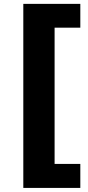

<svg xmlns="http://www.w3.org/2000/svg" viewBox="-20 -757 446 977"><path d="M98.6 -737.3H388.7V-616.2H257.8V77.1H388.7V199.2H98.6Z"/></svg>

Font: Pretendard Std ExtraBold
Style: Regular
Weight: 800
Designer: Base glyphs from Inter by Rasmus Andersson; Hangeul glyphs from Noto Sans CJK(Source Han Sans) by Jang Soo-young and Kan
Foundry: Kil Hyung-jin
Version: Version 1.309